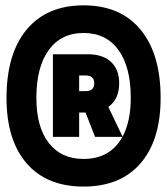

<svg xmlns="http://www.w3.org/2000/svg" viewBox="-20 -706 626 719"><path d="M293 -7.3Q155.3 -7.3 79.8 -94.2Q4.4 -181.2 4.4 -339.4Q4.4 -504.4 79.8 -595.2Q155.3 -686 293 -686Q430.7 -686 506.1 -595.2Q581.5 -504.4 581.5 -339.4Q581.5 -181.2 506.1 -94.2Q430.7 -7.3 293 -7.3ZM178.2 -193.4V-502.9H308.1Q364.7 -502.9 395.5 -474.4Q426.3 -445.8 426.3 -394.5Q426.3 -334 385.7 -305.7L439 -194.3Q469.7 -251.5 469.7 -339.4Q469.7 -455.1 423.6 -518.8Q377.4 -582.5 293 -582.5Q209 -582.5 162.6 -518.8Q116.2 -455.1 116.2 -339.4Q116.2 -230.5 162.6 -170.7Q209 -110.8 293 -110.8Q392.6 -110.8 438.5 -193.4H335.9L300.3 -284.7H276.4V-193.4ZM276.4 -423.3V-364.7H300.3Q333 -364.7 333 -394Q333 -423.3 300.3 -423.3Z"/></svg>

Font: Cascadia Code PL
Style: Bold
Weight: 700
Monospace: yes
Designer: Aaron Bell
Foundry: Saja Typeworks
Version: Version 2404.023; ttfautohint (v1.8.4)